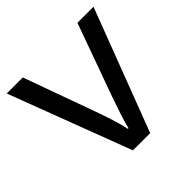

<svg xmlns="http://www.w3.org/2000/svg" viewBox="-143 -665 795 795"><g transform="rotate(-45 254.0 -268.0)"><path d="M203 0 0 -536H94L208 -220Q216 -198 225 -171Q234 -144 241 -119.5Q248 -95 251 -78H255Q259 -95 266.5 -120Q274 -145 283.5 -172Q293 -199 300 -220L414 -536H508L304 0Z"/></g></svg>

Font: Noto Sans Hebrew Droid SemiBold
Style: Regular
Weight: 600
Designer: Monotype Design Team
Foundry: Monotype Imaging Inc.
Version: Version 1.100; ttfautohint (v1.8.4.7-5d5b)